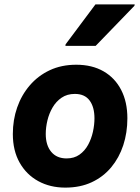

<svg xmlns="http://www.w3.org/2000/svg" viewBox="-20 -838 640 875"><path d="M277.5 17Q208.5 17 154.5 -12.5Q100.5 -42 69.5 -96.8Q38.5 -151.5 38.5 -227.5Q38.5 -291.5 58.2 -348.2Q78 -405 115.8 -449Q153.5 -493 206.8 -518Q260 -543 327.5 -543Q399.5 -543 451.8 -513Q504 -483 532.2 -428.2Q560.5 -373.5 560.5 -299Q560.5 -233.5 541.8 -176.2Q523 -119 486.8 -75.5Q450.5 -32 398 -7.5Q345.5 17 277.5 17ZM283.5 -116Q318 -116 342.2 -133.2Q366.5 -150.5 381.5 -178Q396.5 -205.5 403.5 -237.5Q410.5 -269.5 410.5 -298.5Q410.5 -350.5 388.2 -380.2Q366 -410 321 -410Q286 -410 260.8 -392.8Q235.5 -375.5 219.5 -348Q203.5 -320.5 196 -288.8Q188.5 -257 188.5 -227.5Q188.5 -176 213.5 -146Q238.5 -116 283.5 -116ZM278 -629 279 -636 415 -818H594L592.5 -811.5L416 -629Z"/></svg>

Font: Google Sans Code
Style: Italic
Weight: 400
Italic angle: -10°
Monospace: yes
Designer: Google Sans Code Authors
Foundry: Google LLC
Version: Version 6.000